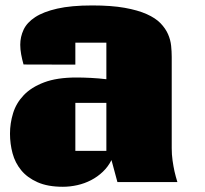

<svg xmlns="http://www.w3.org/2000/svg" viewBox="-20 -676 763 713"><path d="M416 0 394 -81.5Q381.3 -56.6 361.8 -38.1Q342.3 -19.5 318.4 -7.1Q294.4 5.4 267.3 11.5Q240.2 17.6 213.4 17.6Q157.2 17.6 119.4 0.7Q81.5 -16.1 58.8 -43.7Q36.1 -71.3 26.6 -106.7Q17.1 -142.1 17.1 -179.7Q17.1 -218.3 28.6 -255.6Q40 -293 68.1 -322.5Q96.2 -352.1 143.8 -370.1Q191.4 -388.2 263.7 -388.2Q288.6 -388.2 317.4 -386.7Q346.2 -385.3 375 -381.8V-517.6H259.8V-436L67.4 -436.5Q62 -455.6 58.6 -474.1Q55.2 -492.7 55.2 -509.8Q55.2 -539.1 67.6 -565.7Q80.1 -592.3 110.6 -612.3Q141.1 -632.3 192.6 -644Q244.1 -655.8 322.8 -655.8Q393.6 -655.8 442.9 -647Q492.2 -638.2 524.9 -623.5Q557.6 -608.9 576.2 -589.6Q594.7 -570.3 604 -549.1Q613.3 -527.8 615.5 -506.1Q617.7 -484.4 617.7 -464.8V-125.5Q617.7 -102.1 620.8 -80.1Q624 -58.1 627.9 -40Q632.8 -19 638.7 0ZM259.8 -293.9V-115.7H375V-293.9Z"/></svg>

Font: Coda Caption ExtraBold
Style: Regular
Weight: 800
Designer: vernon adams
Foundry: vernon adams
Version: Version 1.002